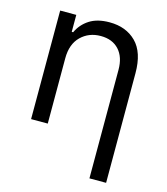

<svg xmlns="http://www.w3.org/2000/svg" viewBox="-112 -640 810 932"><g transform="rotate(15 292.5 -174.5)"><path d="M508.5 204.5H424.7V-340.9Q424.7 -404.8 391.5 -441.1Q358.3 -477.3 299.7 -477.3Q240.1 -477.3 200.3 -438.4Q160.5 -399.5 160.5 -328.1V0H76.7V-545.5H157.7V-460.2H164.8Q183.9 -501.8 223 -527.2Q262.1 -552.6 323.9 -552.6Q407 -552.6 457.7 -501.8Q508.5 -451 508.5 -346.6Z"/></g></svg>

Font: Linik Sans
Style: Regular
Weight: 400
Designer: Rasmus Andersson (font), Marc Monis (original base), Kil Hyung-jin (Pretendard portions), Cristiano Sobral (main changes
Foundry: rsms
Version: Version 3.018;May 31, 2022;FontCreator 14.0.0.2814 64-bit; t